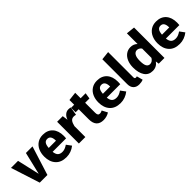

<svg xmlns="http://www.w3.org/2000/svg" viewBox="252 -2028 3314 3314"><g transform="rotate(-45 1909.0 -371.0)"><path d="M352 0H165L-6 -531H166L260 -120L358 -531H519Z M1027 -219H698Q706 -152 736 -125Q766 -98 819 -98Q851 -98 881 -109.5Q911 -121 946 -145L1011 -57Q918 17 804 17Q675 17 606 -59Q537 -135 537 -263Q537 -344 566 -408.5Q595 -473 651 -510.5Q707 -548 785 -548Q900 -548 965 -476Q1030 -404 1030 -276Q1030 -243 1027 -219ZM875 -321Q873 -443 789 -443Q748 -443 725.5 -413Q703 -383 698 -314H875Z M1461 -539 1436 -386Q1406 -393 1388 -393Q1342 -393 1317.5 -362Q1293 -331 1278 -267V0H1120V-531H1257L1271 -428Q1289 -483 1325.5 -514.5Q1362 -546 1408 -546Q1436 -546 1461 -539Z M1854 -25Q1825 -5 1786.5 6Q1748 17 1710 17Q1536 16 1536 -175V-421H1461V-531H1536V-646L1694 -664V-531H1816L1799 -421H1694V-177Q1694 -140 1706 -124Q1718 -108 1744 -108Q1771 -108 1801 -125Z M2349 -219H2020Q2028 -152 2058 -125Q2088 -98 2141 -98Q2173 -98 2203 -109.5Q2233 -121 2268 -145L2333 -57Q2240 17 2126 17Q1997 17 1928 -59Q1859 -135 1859 -263Q1859 -344 1888 -408.5Q1917 -473 1973 -510.5Q2029 -548 2107 -548Q2222 -548 2287 -476Q2352 -404 2352 -276Q2352 -243 2349 -219ZM2197 -321Q2195 -443 2111 -443Q2070 -443 2047.5 -413Q2025 -383 2020 -314H2197Z M2435 -135V-742L2593 -759V-141Q2593 -108 2621 -108Q2635 -108 2647 -113L2677 -1Q2636 17 2581 17Q2512 17 2473.5 -22.5Q2435 -62 2435 -135Z M3209 -742V0H3069L3061 -62Q3005 17 2910 17Q2811 17 2759.5 -59Q2708 -135 2708 -267Q2708 -348 2735 -412Q2762 -476 2811.5 -512Q2861 -548 2925 -548Q3001 -548 3051 -498V-759ZM3051 -159V-388Q3032 -411 3012.5 -422Q2993 -433 2968 -433Q2924 -433 2898 -392Q2872 -351 2872 -266Q2872 -173 2894.5 -136Q2917 -99 2959 -99Q3014 -99 3051 -159Z M3792 -219H3463Q3471 -152 3501 -125Q3531 -98 3584 -98Q3616 -98 3646 -109.5Q3676 -121 3711 -145L3776 -57Q3683 17 3569 17Q3440 17 3371 -59Q3302 -135 3302 -263Q3302 -344 3331 -408.5Q3360 -473 3416 -510.5Q3472 -548 3550 -548Q3665 -548 3730 -476Q3795 -404 3795 -276Q3795 -243 3792 -219ZM3640 -321Q3638 -443 3554 -443Q3513 -443 3490.5 -413Q3468 -383 3463 -314H3640Z"/></g></svg>

Font: FiraGOUPP
Style: Bold
Weight: 700
Designer: bBox Type
Foundry: bBox Type GmbH
Version: Version 1.001